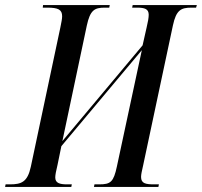

<svg xmlns="http://www.w3.org/2000/svg" viewBox="-50 -734 793 754"><path d="M-30 0H230L232 -10H213C185 -10 167 -15 167 -37C167 -47 170 -62 176 -87L191 -160L507 -537L409 -80C396 -19 384 -10 340 -10H321L319 0H572L574 -10H556C523 -10 504 -13 504 -39C504 -49 507 -62 512 -84L629 -634C642 -695 661 -704 702 -704H720L723 -714H471L469 -704H488C518 -704 534 -699 534 -676C534 -665 531 -647 526 -627L510 -556L195 -180L291 -634C304 -694 321 -704 361 -704H379L381 -714H119L118 -704H136C179 -704 194 -696 194 -670C194 -660 191 -646 187 -626L71 -79C58 -19 34 -10 -11 -10H-28Z"/></svg>

Font: Noto Serif Display ExtraCondensed Medium
Style: Italic
Weight: 500
Width: 2
Italic angle: -12°
Designer: Monotype Design Team
Foundry: Monotype Imaging Inc.
Version: Version 2.009